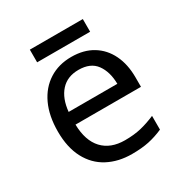

<svg xmlns="http://www.w3.org/2000/svg" viewBox="-161 -799 887 932"><g transform="rotate(-30 282.0 -333.5)"><path d="M292 -546Q361 -546 410.5 -516Q460 -486 486.5 -431.5Q513 -377 513 -304V-251H146Q148 -160 192.5 -112.5Q237 -65 317 -65Q368 -65 407.5 -74.5Q447 -84 489 -102V-25Q448 -7 408 1.5Q368 10 313 10Q237 10 178.5 -21Q120 -52 87.5 -113.5Q55 -175 55 -264Q55 -352 84.5 -415Q114 -478 167.5 -512Q221 -546 292 -546ZM291 -474Q228 -474 191.5 -433.5Q155 -393 148 -321H421Q420 -389 389 -431.5Q358 -474 291 -474ZM433 -677V-606H136V-677Z"/></g></svg>

Font: Noto Sans Cypro Minoan
Style: Regular
Weight: 400
Designer: David Williams
Foundry: David Williams
Version: Version 1.503; ttfautohint (v1.8.4.7-5d5b)